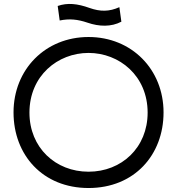

<svg xmlns="http://www.w3.org/2000/svg" viewBox="-20 -932 890 965"><path d="M425 -666C580 -666 722 -551 722 -366C722 -190 591 -69 425 -69C259 -69 128 -190 128 -366C128 -551 270 -666 425 -666ZM48 -367C48 -153 195 13 425 13C655 13 802 -153 802 -367C802 -583 642 -746 425 -746C208 -746 48 -583 48 -367ZM270 -902 280 -829C329 -839 370 -835 420 -818C478 -798 539 -796 590 -823L580 -896C529 -873 484 -873 430 -892C369 -914 319 -919 270 -902Z"/></svg>

Font: Kreadon Medium
Style: Regular
Weight: 500
Designer: kohakuno
Foundry: StudioGnu
Version: Version 1.000;Glyphs 3.1.2 (3151)